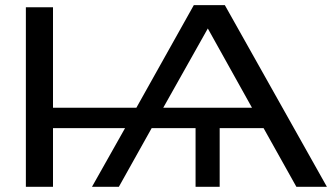

<svg xmlns="http://www.w3.org/2000/svg" viewBox="-20 -723 1285 743"><path d="M80.1 0V-694.8H185.1V-306.2H507.8L730 -703.1H850.1L1245.1 0H1127L1000 -227.1H830.1V0H736.8V-227.1H566.9L439.9 0H335.9L463.9 -227.1H185.1V0ZM611.8 -306.2H955.1L784.2 -612.8Z"/></svg>

Font: CMU Bright
Style: SemiBold
Weight: 600
Version: Version 0.7.0